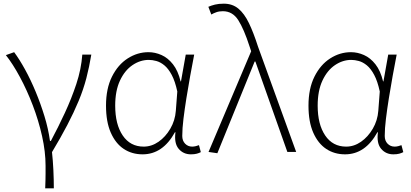

<svg xmlns="http://www.w3.org/2000/svg" viewBox="-20 -827 2237 1045"><path d="M226 198Q227 172 227.5 154Q228 136 228 118Q228 100 228 75Q228 -1 209 -86Q190 -171 158.5 -253.5Q127 -336 88.5 -407.5Q50 -479 12 -527L57 -543Q86 -504 116.5 -448.5Q147 -393 174 -328Q201 -263 222 -194.5Q243 -126 252 -60H257Q297 -135 333 -212.5Q369 -290 395.5 -370Q422 -450 428 -530H477Q466 -463 450 -401.5Q434 -340 408 -277.5Q382 -215 346.5 -147Q311 -79 263 1Q268 46 270.5 98.5Q273 151 273 198Z M756 13Q698 13 653.5 -16.5Q609 -46 583 -105Q557 -164 557 -252Q557 -345 589.5 -410Q622 -475 675 -509Q728 -543 788 -543Q824 -543 859 -527.5Q894 -512 921.5 -477Q949 -442 963 -384H965L991 -530H1037Q1026 -474 1015 -413Q1004 -352 994.5 -292.5Q985 -233 978.5 -180Q972 -127 972 -87Q972 -61 987.5 -45Q1003 -29 1026 -29Q1035 -29 1045.5 -31.5Q1056 -34 1063 -37L1073 1Q1064 6 1051 9.5Q1038 13 1019 13Q978 13 952.5 -17Q927 -47 935 -107H932Q866 13 756 13ZM762 -29Q805 -29 843 -55.5Q881 -82 907 -126.5Q933 -171 937 -224L945 -329Q933 -385 914.5 -419.5Q896 -454 874.5 -471.5Q853 -489 831 -495Q809 -501 790 -501Q743 -501 701 -472.5Q659 -444 633 -388.5Q607 -333 607 -252Q607 -150 648 -89.5Q689 -29 762 -29Z M1163 7 1115 0 1347 -548 1338 -575Q1308 -668 1277 -717Q1246 -766 1193 -766Q1173 -766 1157.5 -760.5Q1142 -755 1130 -748L1114 -790Q1130 -797 1150 -802Q1170 -807 1198 -807Q1245 -807 1277.5 -780Q1310 -753 1335 -701Q1360 -649 1384 -574L1592 0H1544L1370 -492H1366Z M1858 13Q1800 13 1755.5 -16.5Q1711 -46 1685 -105Q1659 -164 1659 -252Q1659 -345 1691.5 -410Q1724 -475 1777 -509Q1830 -543 1890 -543Q1926 -543 1961 -527.5Q1996 -512 2023.5 -477Q2051 -442 2065 -384H2067L2093 -530H2139Q2128 -474 2117 -413Q2106 -352 2096.5 -292.5Q2087 -233 2080.5 -180Q2074 -127 2074 -87Q2074 -61 2089.5 -45Q2105 -29 2128 -29Q2137 -29 2147.5 -31.5Q2158 -34 2165 -37L2175 1Q2166 6 2153 9.5Q2140 13 2121 13Q2080 13 2054.5 -17Q2029 -47 2037 -107H2034Q1968 13 1858 13ZM1864 -29Q1907 -29 1945 -55.5Q1983 -82 2009 -126.5Q2035 -171 2039 -224L2047 -329Q2035 -385 2016.5 -419.5Q1998 -454 1976.5 -471.5Q1955 -489 1933 -495Q1911 -501 1892 -501Q1845 -501 1803 -472.5Q1761 -444 1735 -388.5Q1709 -333 1709 -252Q1709 -150 1750 -89.5Q1791 -29 1864 -29Z"/></svg>

Font: Noto Sans JP ExtraLight
Style: Regular
Weight: 250
Designer: Ryoko NISHIZUKA  (kana, bopomofo & ideographs); Paul D. Hunt (Latin, Greek & Cyrillic); Sandoll Communications , Soo-you
Foundry: Adobe
Version: Version 2.004-H2;hotconv 1.0.118;makeotfexe 2.5.65603